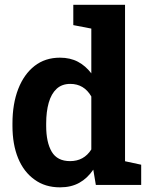

<svg xmlns="http://www.w3.org/2000/svg" viewBox="-20 -782 632 812"><path d="M233.9 10.3Q170.4 10.3 126 -22.5Q80.6 -54.7 56.6 -113Q32.7 -171.4 32.7 -249.5V-259.8Q32.7 -342.8 57.1 -405.8Q81.5 -468.3 126.2 -503.2Q170.9 -538.1 233.4 -538.1Q276.9 -538.1 309.6 -520.8Q342.3 -503.4 366.2 -471.7V-661.1L290 -675.8V-761.7H508.8V-100.1L577.1 -85.4V0H385.3L374.5 -64.5Q349.6 -27.8 315.2 -8.8Q280.8 10.3 233.9 10.3ZM276.4 -100.6Q335 -100.6 366.2 -149.9V-374Q335.4 -427.2 277.3 -427.2Q241.7 -427.2 219.2 -406.2Q196.8 -385.3 186 -347.4Q175.3 -309.6 175.3 -259.8V-249.5Q175.3 -180.2 198.7 -140.4Q222.2 -100.6 276.4 -100.6Z"/></svg>

Font: Suwannaphum
Style: Bold
Weight: 700
Designer: Danh Hong
Version: Version 8.002; ttfautohint (v1.8.3)